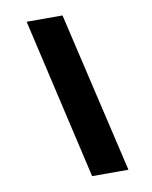

<svg xmlns="http://www.w3.org/2000/svg" viewBox="-78 -733 628 792"><g transform="rotate(-10 236.0 -337.0)"><path d="M243.6 0H395.7L238.4 -674H88.2Z"/></g></svg>

Font: Anybody Thin
Style: Italic
Weight: 100
Italic angle: -10°
Designer: Tyler Finck
Foundry: Etcetera Type Company
Version: Version 1.114;gftools[0.9.25]